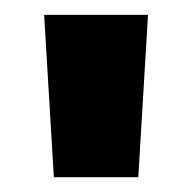

<svg xmlns="http://www.w3.org/2000/svg" viewBox="-20 -820 261 261"><path d="M53.2 -579.1 40 -799.8H181.2L168 -579.1Z"/></svg>

Font: SVN-Poppins
Style: Bold
Weight: 700
Designer: Ninad Kale (Devanagari), Jonny Pinhorn (Latin)
Foundry: Indian Type Foundry
Version: Version 3.200;PS 1.000;hotconv 16.6.54;makeotf.lib2.5.65590